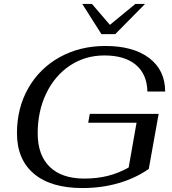

<svg xmlns="http://www.w3.org/2000/svg" viewBox="-20 -943 871 973"><path d="M66 -268Q66 -396 123.5 -496.5Q181 -597 283 -653.5Q385 -710 514 -710Q656 -710 736.5 -648.5Q817 -587 817 -479H727Q725 -567 668.5 -614.5Q612 -662 509 -662Q412 -662 335 -611Q258 -560 214.5 -470Q171 -380 171 -267Q171 -157 232 -97.5Q293 -38 408 -38Q471 -38 525.5 -51.5Q580 -65 632 -94L672 -321H427L435 -366H784L734 -87Q667 -40 581 -15Q495 10 398 10Q238 10 152 -62.5Q66 -135 66 -268ZM397 -923H446L537 -817L666 -923H715L564 -770H494Z"/></svg>

Font: Fahkwang
Style: Italic
Weight: 400
Italic angle: -10°
Version: Version 1.000; ttfautohint (v1.6)